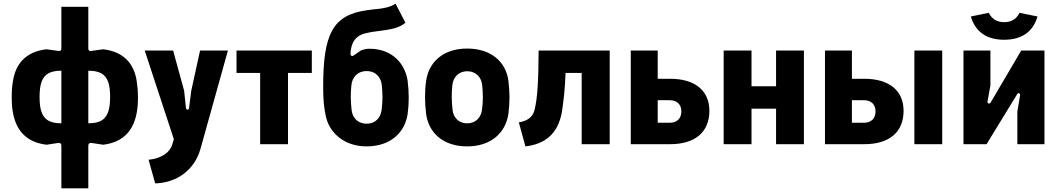

<svg xmlns="http://www.w3.org/2000/svg" viewBox="-20 -787 5779 1048"><path d="M315 8V241H462V8C462 -2 468 -8 478 -7L543 3C658 -11 709 -80 726 -170C731 -195 733 -224 733 -257C733 -291 730 -320 726 -346C712 -436 658 -505 543 -518L478 -509C468 -507 462 -512 462 -522V-750H315V-522C315 -512 309 -507 299 -509L234 -518C119 -505 65 -436 51 -346C46 -320 44 -291 44 -257C44 -224 46 -195 51 -170C68 -80 119 -11 234 3L299 -7C309 -8 315 -2 315 8ZM315 -401V-114C253 -114 221 -133 206 -178C199 -198 196 -224 196 -258C196 -291 199 -317 206 -338C221 -382 253 -401 315 -401ZM462 -114V-401C524 -401 556 -382 571 -338C578 -317 581 -291 581 -258C581 -224 578 -198 571 -178C556 -133 524 -114 462 -114Z M791 85 827 214C943 211 1042 143 1075 23L1224 -511H1072L1024 -292L1012 -198C1011 -185 997 -185 995 -198L985 -292L925 -511H770L929 -27L920 2C908 45 861 78 791 85Z M1400 0H1552V-389H1682V-511H1271V-389H1400Z M1980 12C2112 12 2189 -63 2205 -164C2209 -196 2211 -225 2211 -253C2211 -283 2209 -313 2205 -346C2192 -435 2125 -521 1996 -521C1980 -521 1965 -517 1951 -512L1910 -484C1901 -478 1893 -483 1893 -494C1896 -553 1919 -595 1983 -607C2008 -613 2026 -615 2058 -619C2115 -627 2157 -633 2193 -663L2139 -767C2109 -747 2076 -743 2050 -739C2028 -737 2009 -735 1982 -731C1794 -705 1744 -598 1744 -313C1744 -237 1749 -197 1758 -155C1775 -67 1855 12 1980 12ZM1981 -112C1931 -112 1903 -146 1899 -188C1894 -236 1893 -273 1898 -322C1902 -364 1931 -399 1981 -399C2032 -399 2060 -364 2064 -322C2069 -272 2069 -236 2063 -187C2058 -147 2032 -112 1981 -112Z M2530 12C2662 12 2740 -64 2755 -165C2759 -197 2761 -226 2761 -254C2761 -283 2759 -313 2755 -346C2742 -448 2662 -522 2530 -522C2397 -522 2320 -446 2306 -346C2301 -313 2300 -283 2300 -254C2300 -226 2302 -197 2306 -165C2319 -64 2397 12 2530 12ZM2530 -114C2481 -114 2454 -148 2450 -189C2445 -236 2444 -273 2449 -322C2453 -363 2481 -398 2530 -398C2580 -398 2608 -363 2612 -322C2617 -272 2617 -236 2611 -188C2606 -149 2580 -114 2530 -114Z M2812 -119 2848 12C2953 0 3026 -55 3047 -176C3056 -235 3064 -300 3067 -389H3155V0H3308V-511H2920C2919 -356 2915 -258 2898 -188C2888 -146 2856 -126 2812 -119Z M3423 0H3638C3773 0 3852 -65 3852 -182C3852 -293 3773 -357 3638 -357H3570V-511H3423ZM3636 -117H3570V-240H3636C3675 -240 3699 -217 3699 -179C3699 -140 3675 -117 3636 -117Z M3930 0H4082V-194H4216V0H4368V-511H4216V-316H4082V-511H3930Z M4971 0H5123V-511H4971ZM4483 0H4698C4833 0 4912 -65 4912 -182C4912 -293 4833 -357 4698 -357H4630V-511H4483ZM4696 -117H4630V-240H4696C4735 -240 4759 -217 4759 -179C4759 -140 4735 -117 4696 -117Z M5239 0H5365L5532 -273C5538 -284 5550 -277 5548 -267L5533 -178V0H5681V-511H5554L5387 -227C5381 -217 5369 -223 5370 -232L5386 -321V-511H5239ZM5461 -570C5564 -570 5621 -620 5643 -697L5545 -717C5528 -683 5500 -666 5461 -666C5422 -666 5394 -683 5377 -717L5279 -697C5302 -620 5358 -570 5461 -570Z"/></svg>

Font: Finlandica
Style: Bold
Weight: 700
Designer: Niklas Ekholm, Juho Hiilivirta, Jaakko Suomalainen
Foundry: Helsinki Type Studio
Version: Version 2.000;Glyphs 3.2 (3202)